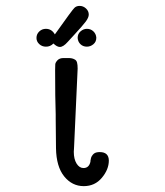

<svg xmlns="http://www.w3.org/2000/svg" viewBox="-20 -634 565 658"><path d="M105 -503.9Q105 -517.1 114.5 -526.1Q124 -535.2 137.2 -535.2Q157.2 -535.2 168 -516.1Q229 -602.1 234.9 -606.9Q241.7 -613.8 252.9 -613.8Q265.1 -613.8 274.7 -605Q284.2 -596.2 284.2 -584Q284.2 -574.2 274.2 -560.5Q264.2 -546.9 233.9 -514.2Q219.7 -499 211.9 -490.2Q196.8 -473.1 185.1 -473.1Q175.3 -473.1 163.1 -484.9Q151.9 -473.6 137.2 -474.1Q124 -474.1 114.5 -482.9Q105 -491.7 105 -503.9ZM168.9 -394Q168.9 -407.2 169.4 -413.6Q169.9 -419.9 177 -427.5Q184.1 -435.1 198.2 -435.1H212.9Q220.7 -435.1 225.8 -434.1Q231 -433.1 236.6 -429.9Q242.2 -426.8 244.1 -419.4Q246.1 -412.1 246.1 -398.9L233.9 -130.9Q233.9 -127.9 233.4 -122.1Q232.9 -116.2 232.9 -113.8Q232.9 -88.9 242.4 -73.5Q252 -58.1 266.1 -58.1Q285.2 -58.1 290 -80.1V-83Q291 -85.9 291 -87.9Q291 -89.8 292 -93Q293 -96.2 294.4 -98.6Q295.9 -101.1 298.3 -104Q300.8 -106.9 304 -108.9Q307.1 -110.8 311.5 -111.8Q315.9 -112.8 321.8 -112.8Q352.5 -112.8 353 -84Q353 -53.2 329.1 -24.7Q305.2 3.9 267.1 3.9Q227.1 3.9 200 -29.5Q172.9 -63 171.9 -126L170.9 -226.1V-242.2Q168.9 -295.9 168.9 -394ZM246.1 -503.9Q246.1 -518.1 256.1 -526.6Q266.1 -535.2 277.8 -535.2Q291 -535.2 300 -526.6Q309.1 -518.1 310.1 -504.9Q310.1 -490.7 300 -482.4Q290 -474.1 277.8 -474.1Q264.6 -474.1 255.9 -482.4Q247.1 -490.7 246.1 -503.9Z"/></svg>

Font: CMU Typewriter Text
Style: Light
Weight: 200
Version: Version 0.7.0